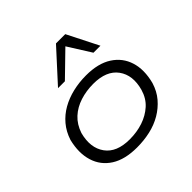

<svg xmlns="http://www.w3.org/2000/svg" viewBox="-191 -939 1126 1126"><g transform="rotate(-45 372.0 -376.0)"><path d="M329 8Q229 8 167 -31.5Q105 -71 83.5 -141Q62 -211 84 -300Q101 -352 133 -390Q165 -428 209 -453Q253 -478 306 -490.5Q359 -503 416 -503Q516 -503 578 -463Q640 -423 661.5 -354Q683 -285 660 -196Q644 -143 611.5 -105Q579 -67 535.5 -41.5Q492 -16 439.5 -4Q387 8 329 8ZM332 -56Q392 -56 443 -73Q494 -90 532 -124Q570 -158 586 -213Q613 -310 566.5 -374Q520 -438 411 -438Q353 -438 301.5 -421.5Q250 -405 213 -371Q176 -337 158 -283Q132 -184 178 -120Q224 -56 332 -56ZM247 -566 424 -760H501L599 -566H541L451 -709L304 -566Z"/></g></svg>

Font: Nunito Sans 7pt Expanded Light
Style: Italic
Weight: 300
Width: 7
Italic angle: -9°
Designer: Vernon Adams
Foundry: Vernon Adams
Version: Version 3.101;gftools[0.9.27]